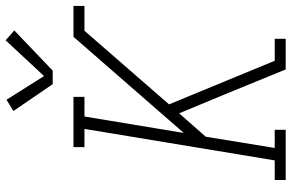

<svg xmlns="http://www.w3.org/2000/svg" viewBox="-192 -818 1010 665"><g transform="rotate(-90 312.5 -485.0)"><path d="M22 0V-38H90L199 -697H136V-735H310V-697H242L185 -353L518 -735H625V-697H539L284 -404L435 -38H511V0H405L324 -198L253 -369L172 -277L133 -38H196V0ZM354 -807 261 -943 300 -967 382 -837 506 -970 540 -940 401 -807Z"/></g></svg>

Font: Iosevka Slab XLtExObl
Style: Regular
Weight: 200
Width: 7
Italic angle: -9°
Monospace: yes
Designer: Belleve Invis
Foundry: Belleve Invis
Version: Version 11.1.1; ttfautohint (v1.8.3)